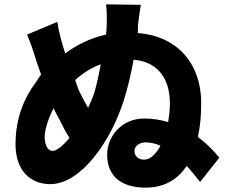

<svg xmlns="http://www.w3.org/2000/svg" viewBox="-20 -822 1040 878"><path d="M834 -63C858 -37 878 -11 895 10L983 -101C957 -133 924 -167 885 -196C896 -245 900 -297 900 -350C900 -537 785 -658 610 -671C611 -682 611 -698 611 -708C613 -725 617 -760 624 -800L465 -802C468 -771 469 -761 468 -712C468 -698 467 -681 465 -664C392 -648 331 -616 278 -578C263 -625 249 -675 242 -722L104 -664C132 -595 135 -576 147 -541C154 -521 160 -502 168 -481C159 -471 151 -455 143 -444C91 -375 51 -282 51 -163C51 -38 122 20 210 20C352 20 488 -180 545 -360C563 -415 579 -483 591 -549C688 -541 757 -478 757 -347C757 -320 753 -290 749 -264C714 -274 679 -280 640 -280C532 -280 470 -194 470 -115C470 -14 537 36 646 36C733 36 792 -2 834 -63ZM343 -404C336 -418 331 -436 324 -456C357 -486 394 -511 441 -528C432 -483 423 -436 410 -394C403 -373 392 -350 383 -329C370 -350 357 -375 343 -404ZM185 -186C184 -188 184 -189 184 -191C184 -231 202 -282 225 -327C233 -310 242 -292 251 -277C268 -243 283 -213 298 -191C268 -156 240 -132 220 -132C197 -132 186 -161 185 -186ZM595 -132C595 -153 616 -171 646 -171C670 -171 692 -165 714 -156C695 -121 670 -92 639 -92C611 -92 595 -109 595 -132Z"/></svg>

Font: Glow Sans SC Normal ExtraBold
Style: Regular
Weight: 800
Designer: Ryoko NISHIZUKA (kana, bopomofo & ideographs); Paul D. Hunt (Latin, Greek & Cyrillic); Sandoll Communications, Soo-young
Version: Version 0.93